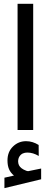

<svg xmlns="http://www.w3.org/2000/svg" viewBox="-20 -687 267 1014"><path d="M53.7 240.2Q35.6 225.1 27.6 206.3Q19.5 187.5 19.5 160.2Q19.5 114.7 48.6 86.7Q77.6 58.6 117.7 58.6Q135.3 58.6 151.9 63.7Q168.5 68.8 184.1 78.6L184.6 136.7Q154.3 118.7 124.5 118.7Q111.3 118.7 100.8 123.3Q90.3 127.9 83 138.9Q75.7 149.9 75.7 166.5Q76.2 177.2 80.3 185.8Q84.5 194.3 94 201.7Q103.5 209 118.7 214.8Q121.6 215.8 123.8 216.3Q126 216.8 128.4 216.8Q128.9 216.8 129.6 216.8Q130.4 216.8 130.9 216.6Q131.3 216.3 132.3 216.3Q144.5 213.9 167 209.2Q189.5 204.6 197.3 203.1V259.8L3.4 306.6V251.5ZM72.8 -667H155.3V-0.5H72.8Z"/></svg>

Font: Vazir WOL
Style: WOL
Weight: 400
Foundry: Based on Dejavu fonts, by Saber Rastikerdar
Version: Version 26.0.0